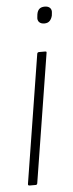

<svg xmlns="http://www.w3.org/2000/svg" viewBox="-49 -672 265 699"><g transform="rotate(-5 83.0 -322.0)"><path d="M31 0Q24 0 25 -6L100 -475Q101 -481 107 -481H129Q132 -481 133.5 -480Q135 -479 134 -475L59 -6Q58 0 53 0ZM136 -583Q123 -583 116.5 -590Q110 -597 112 -609L113 -618Q115 -631 122 -637.5Q129 -644 142 -644Q155 -644 161.5 -637Q168 -630 166 -618L165 -609Q162 -597 155 -590Q148 -583 136 -583Z"/></g></svg>

Font: Sofia Sans Extra Condensed ExtraLight
Style: Italic
Weight: 250
Italic angle: -9°
Version: Version 4.100